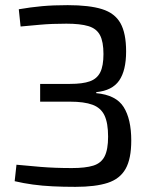

<svg xmlns="http://www.w3.org/2000/svg" viewBox="-20 -718 590 746"><path d="M243 -698Q327 -698 376.5 -682.5Q426 -667 448 -628Q470 -589 470 -518Q470 -444 443 -405Q416 -366 354 -360V-356Q431 -349 460.5 -302Q490 -255 490 -172Q490 -101 468 -62Q446 -23 398.5 -7.5Q351 8 273 8Q226 8 185 6Q144 4 107.5 -1Q71 -6 37 -14L44 -78Q83 -74 138.5 -69.5Q194 -65 259 -65Q312 -65 342.5 -74.5Q373 -84 386.5 -110.5Q400 -137 400 -187Q400 -240 386 -269.5Q372 -299 339.5 -311Q307 -323 252 -323H136V-392H252Q301 -392 329 -402Q357 -412 369.5 -437Q382 -462 382 -508Q382 -556 368.5 -581.5Q355 -607 323.5 -616.5Q292 -626 238 -626Q181 -626 136.5 -622Q92 -618 60 -615L53 -682Q99 -690 143 -694Q187 -698 243 -698Z"/></svg>

Font: Exo 2
Style: Regular
Weight: 400
Designer: Natanael Gama
Foundry: Natanael Gama
Version: Version 2.010